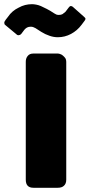

<svg xmlns="http://www.w3.org/2000/svg" viewBox="-35 -888 424 908"><path d="M86.9 -595.7Q86.9 -612.3 95.7 -623Q104.5 -634.8 123 -634.8Q162.1 -634.8 238.3 -634.8Q244.1 -634.8 251 -631.8Q257.8 -629.9 263.7 -624Q269.5 -619.1 274.4 -612.3Q278.3 -605.5 278.3 -595.7Q278.3 -410.2 278.3 -38.1Q278.3 -19.5 267.6 -9.8Q257.8 0 238.3 0Q200.2 0 123 0Q86.9 0 86.9 -38.1Q86.9 -224.6 86.9 -595.7ZM2.9 -808.6Q11.7 -822.3 25.4 -834Q38.1 -844.7 52.7 -851.6Q68.4 -860.4 84 -864.3Q99.6 -868.2 116.2 -868.2Q125 -868.2 135.7 -866.2Q146.5 -864.3 158.2 -859.4Q170.9 -853.5 186.5 -845.7Q202.1 -837.9 220.7 -825.2Q226.6 -821.3 231.4 -819.3Q237.3 -817.4 243.2 -817.4Q253.9 -817.4 260.7 -821.3Q267.6 -826.2 274.4 -832Q279.3 -838.9 290 -852.5Q294.9 -859.4 299.8 -859.4Q305.7 -859.4 309.6 -855.5Q327.1 -839.8 361.3 -809.6Q367.2 -804.7 369.1 -800.8Q369.1 -799.8 369.1 -798.8Q369.1 -794.9 365.2 -790Q360.4 -783.2 350.6 -770.5Q330.1 -743.2 300.8 -727.5Q271.5 -711.9 238.3 -711.9Q218.8 -711.9 199.2 -718.8Q178.7 -725.6 160.2 -737.3Q151.4 -743.2 132.8 -754.9Q127.9 -757.8 122.1 -759.8Q117.2 -761.7 110.4 -761.7Q100.6 -761.7 92.8 -757.8Q85.9 -753.9 80.1 -747.1Q75.2 -741.2 65.4 -727.5Q61.5 -722.7 54.7 -721.7Q46.9 -720.7 43 -725.6Q25.4 -740.2 -8.8 -768.6Q-11.7 -771.5 -13.7 -773.4Q-14.6 -776.4 -14.6 -780.3Q-14.6 -781.2 -14.6 -782.2Q-14.6 -784.2 -12.7 -787.1Q-10.7 -790 -7.8 -794.9Q-3.9 -800.8 2.9 -808.6Z"/></svg>

Font: Cocogoose
Style: Regular
Weight: 400
Designer: Cosimo Lorenzo Pancini
Version: Version 1.000